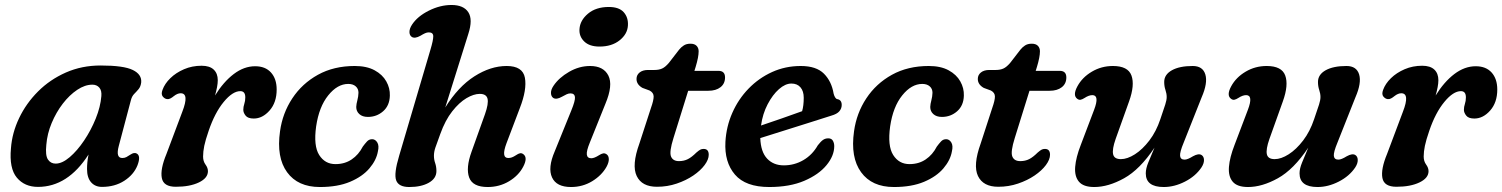

<svg xmlns="http://www.w3.org/2000/svg" viewBox="-20 -739 6032 771"><path d="M457 -153Q444 -104.5 471 -104.5Q480.5 -104.5 487.5 -108.2Q494.5 -112 503.5 -118Q519 -128.5 529 -122.5Q546.5 -113 532 -75Q517 -37.5 479 -13Q441 11.5 389.5 11.5Q362 11.5 345.8 -7Q329.5 -25.5 329.5 -60.5Q329.5 -73.5 330.8 -87Q332 -100.5 335.5 -118.5Q252 11.5 132.5 11.5Q78.5 11.5 47.5 -25.8Q16.5 -63 24 -143.5Q28.5 -205.5 56.8 -264.8Q85 -324 132.8 -371.8Q180.5 -419.5 244.5 -447.8Q308.5 -476 384 -476Q476.5 -476 513.2 -458Q550 -440 547 -408Q545 -391.5 536.8 -381.5Q528.5 -371.5 519.2 -362.2Q510 -353 506 -338ZM166 -157.5Q161.5 -115 172.5 -98.5Q183.5 -82 203.5 -82Q229.5 -82 259.8 -107.8Q290 -133.5 317.8 -174.8Q345.5 -216 364.5 -263Q383.5 -310 387 -353Q389 -375.5 378.8 -387.2Q368.5 -399 351 -399Q321 -399 290 -378.2Q259 -357.5 232.2 -322.8Q205.5 -288 187.5 -245Q169.5 -202 166 -157.5Z M651 -341Q641.5 -342 633.8 -351.2Q626 -360.5 632.5 -378Q641.5 -403 664 -425Q686.5 -447 719 -461Q751.5 -475 789.5 -475Q822 -475 838.2 -459.5Q854.5 -444 854.5 -417Q854.5 -404.5 851.5 -388.8Q848.5 -373 843.5 -355.5Q877.5 -410.5 918.8 -441.8Q960 -473 1004.5 -473Q1045.5 -473 1068.2 -447.8Q1091 -422.5 1091 -379.5Q1091 -327.5 1062.5 -295.2Q1034 -263 999 -263Q975.5 -263 966.2 -274.8Q957 -286.5 957 -298Q957 -310 961 -321.8Q965 -333.5 965 -348Q965 -373 945 -373Q914 -373 878.2 -329.5Q842.5 -286 818 -214Q805 -176.5 800.2 -153.2Q795.5 -130 795.5 -110.5Q795.5 -91.5 805.2 -78.2Q815 -65 815 -51.5Q815 -24 778.8 -6.5Q742.5 11 686 11Q636.5 11 629.8 -24.2Q623 -59.5 648.5 -121L712 -290Q741 -364.5 705.5 -364.5Q692.5 -364.5 678 -353Q671.5 -347.5 664.5 -343.8Q657.5 -340 651 -341Z M1378.5 -402Q1335 -402 1298 -356Q1261 -310 1249.5 -231.5Q1238.5 -153 1261.8 -116.5Q1285 -80 1327 -80Q1364.5 -80 1392.2 -98.8Q1420 -117.5 1437 -150.5Q1445.5 -162 1453.8 -171Q1462 -180 1474.5 -180Q1487 -180 1495 -167Q1503 -154 1497.5 -131Q1491.5 -96 1463.5 -63Q1435.5 -30 1385.8 -9Q1336 12 1264.5 12Q1176 12 1132.8 -47.5Q1089.5 -107 1104.5 -212Q1114.5 -284.5 1153.8 -344Q1193 -403.5 1256.8 -438.8Q1320.5 -474 1404.5 -474Q1452.5 -474 1484.2 -456.8Q1516 -439.5 1531.2 -412.2Q1546.5 -385 1545.5 -355Q1544.5 -315 1518.5 -292.2Q1492.5 -269.5 1457.5 -269.5Q1435.5 -269.5 1423 -280.8Q1410.5 -292 1410.5 -309.5Q1411 -321.5 1415 -336.2Q1419 -351 1419.5 -366.5Q1419.5 -382.5 1408.5 -392.2Q1397.5 -402 1378.5 -402Z M2081 -69.5Q2062.5 -34 2024 -11Q1985.5 12 1938.5 12Q1878 12 1864 -26.2Q1850 -64.5 1873.5 -129.5L1927.5 -280.5Q1942.5 -323 1937.8 -342.5Q1933 -362 1906.5 -362Q1882.5 -362 1853.2 -344.8Q1824 -327.5 1796 -292Q1768 -256.5 1748 -201Q1734 -163 1728.2 -146Q1722.5 -129 1722.5 -113.5Q1722.5 -98.5 1727.5 -84Q1732.5 -69.5 1732.5 -52Q1732.5 -22.5 1702 -5.2Q1671.5 12 1623.5 12Q1581 12 1571 -14.5Q1561 -41 1583 -114L1708.5 -539.5Q1720 -578 1719.8 -593.5Q1719.5 -609 1702 -609Q1694.5 -609 1686.8 -605.5Q1679 -602 1668.5 -595.5Q1646 -583 1634 -590.5Q1624.5 -596.5 1624.2 -610.2Q1624 -624 1634.5 -640Q1656.5 -673.5 1702 -696.2Q1747.5 -719 1793 -719Q1841.5 -719 1860.5 -690Q1879.5 -661 1860.5 -602.5L1768 -307.5Q1820 -391 1885 -432.5Q1950 -474 2014.5 -474Q2079 -474 2087.8 -426.8Q2096.5 -379.5 2067.5 -305L2014 -164Q1991.5 -104.5 2021 -104.5Q2028.5 -104.5 2035.5 -107Q2042.5 -109.5 2052.5 -116Q2061 -122 2068 -123.5Q2075 -125 2082 -119.5Q2100 -105.5 2081 -69.5Z M2387.5 -552Q2347 -552 2326 -572.5Q2305 -593 2307 -622Q2309 -657 2341 -684Q2373 -711 2425 -711Q2466 -711 2484.8 -689.8Q2503.5 -668.5 2501.5 -636.5Q2499.5 -602 2468 -577Q2436.5 -552 2387.5 -552ZM2348.5 -166.5Q2334.5 -132.5 2336.5 -118Q2338.5 -103.5 2354.5 -103.5Q2366.5 -103.5 2386 -116Q2394.5 -121.5 2401.8 -123Q2409 -124.5 2416.5 -119Q2424.5 -113 2424.8 -99.8Q2425 -86.5 2415.5 -69Q2396 -34.5 2357.8 -11.2Q2319.5 12 2273 12Q2214.5 12 2196.8 -26.5Q2179 -65 2207.5 -131L2274 -295Q2290.5 -335 2288.8 -349.5Q2287 -364 2270.5 -364Q2263 -364 2255 -360.2Q2247 -356.5 2236.5 -350.5Q2214.5 -338 2202 -345.5Q2193 -351.5 2192.5 -365.2Q2192 -379 2203 -395Q2224.5 -427 2265.2 -450.5Q2306 -474 2349.5 -474Q2403.5 -474 2423 -435.5Q2442.5 -397 2411 -322Z M2588.5 -375.5 2560 -386Q2536 -399.5 2536 -422Q2536 -438 2548.5 -448Q2561 -458 2582 -458H2607.5Q2626 -458 2638.8 -463.8Q2651.5 -469.5 2666 -486.5L2707 -539.5Q2715 -549.5 2725.8 -556.5Q2736.5 -563.5 2752.5 -563.5Q2769 -563.5 2777.2 -555Q2785.5 -546.5 2785.5 -533Q2785.5 -510 2773.5 -470.5L2768.5 -454.5H2865Q2891.5 -454.5 2891.5 -428Q2891.5 -403 2873.2 -388.8Q2855 -374.5 2824.5 -374.5H2743.5L2684.5 -185Q2667 -129.5 2674.5 -110.8Q2682 -92 2706.5 -92Q2726.5 -92 2742.2 -100Q2758 -108 2776.5 -126.5Q2787 -135.5 2792.5 -138.2Q2798 -141 2805.5 -141Q2826 -141 2826 -117.5Q2826 -98.5 2809.5 -76.2Q2793 -54 2764 -34.2Q2735 -14.5 2697.5 -1.8Q2660 11 2618 11Q2557.5 11 2536.8 -32.2Q2516 -75.5 2547.5 -162.5L2594 -305.5Q2605 -336.5 2604.8 -351.8Q2604.5 -367 2588.5 -375.5Z M3330 -152Q3330 -113.5 3299 -75.8Q3268 -38 3209.8 -13Q3151.5 12 3069 12Q2974 12 2931.2 -38Q2888.5 -88 2893 -169.5Q2896.5 -231 2920.8 -286Q2945 -341 2986 -383.2Q3027 -425.5 3080.5 -449.8Q3134 -474 3195.5 -474Q3258 -474 3288.8 -443Q3319.5 -412 3327.5 -363Q3329.5 -355 3333.2 -348.5Q3337 -342 3342 -341Q3360 -338 3360 -317.5Q3360 -303.5 3350.5 -292.2Q3341 -281 3318 -274.5Q3280.5 -262.5 3229 -246.2Q3177.5 -230 3125.2 -213.5Q3073 -197 3033 -184.5Q3035 -129 3060.5 -102Q3086 -75 3127.5 -75Q3170 -75 3206 -96Q3242 -117 3264 -155.5Q3276 -171 3285 -177.2Q3294 -183.5 3306 -183.5Q3319 -183.5 3324.5 -174Q3330 -164.5 3330 -152ZM3158 -403.5Q3133.5 -403.5 3108 -381Q3082.5 -358.5 3062.5 -320.2Q3042.5 -282 3036 -235Q3074.5 -248 3120.2 -263.8Q3166 -279.5 3201 -292.5Q3207.5 -314.5 3207.5 -346.5Q3207.5 -373 3194.5 -388.2Q3181.5 -403.5 3158 -403.5Z M3683.5 -402Q3640 -402 3603 -356Q3566 -310 3554.5 -231.5Q3543.5 -153 3566.8 -116.5Q3590 -80 3632 -80Q3669.5 -80 3697.2 -98.8Q3725 -117.5 3742 -150.5Q3750.5 -162 3758.8 -171Q3767 -180 3779.5 -180Q3792 -180 3800 -167Q3808 -154 3802.5 -131Q3796.5 -96 3768.5 -63Q3740.5 -30 3690.8 -9Q3641 12 3569.5 12Q3481 12 3437.8 -47.5Q3394.5 -107 3409.5 -212Q3419.5 -284.5 3458.8 -344Q3498 -403.5 3561.8 -438.8Q3625.5 -474 3709.5 -474Q3757.5 -474 3789.2 -456.8Q3821 -439.5 3836.2 -412.2Q3851.5 -385 3850.5 -355Q3849.5 -315 3823.5 -292.2Q3797.5 -269.5 3762.5 -269.5Q3740.5 -269.5 3728 -280.8Q3715.5 -292 3715.5 -309.5Q3716 -321.5 3720 -336.2Q3724 -351 3724.5 -366.5Q3724.5 -382.5 3713.5 -392.2Q3702.5 -402 3683.5 -402Z M3959 -375.5 3930.5 -386Q3906.5 -399.5 3906.5 -422Q3906.5 -438 3919 -448Q3931.5 -458 3952.5 -458H3978Q3996.5 -458 4009.2 -463.8Q4022 -469.5 4036.5 -486.5L4077.5 -539.5Q4085.5 -549.5 4096.2 -556.5Q4107 -563.5 4123 -563.5Q4139.5 -563.5 4147.8 -555Q4156 -546.5 4156 -533Q4156 -510 4144 -470.5L4139 -454.5H4235.5Q4262 -454.5 4262 -428Q4262 -403 4243.8 -388.8Q4225.5 -374.5 4195 -374.5H4114L4055 -185Q4037.5 -129.5 4045 -110.8Q4052.5 -92 4077 -92Q4097 -92 4112.8 -100Q4128.5 -108 4147 -126.5Q4157.5 -135.5 4163 -138.2Q4168.5 -141 4176 -141Q4196.5 -141 4196.5 -117.5Q4196.5 -98.5 4180 -76.2Q4163.5 -54 4134.5 -34.2Q4105.5 -14.5 4068 -1.8Q4030.5 11 3988.5 11Q3928 11 3907.2 -32.2Q3886.5 -75.5 3918 -162.5L3964.5 -305.5Q3975.5 -336.5 3975.2 -351.8Q3975 -367 3959 -375.5Z M4805 -116.5Q4814.5 -110.5 4814.8 -96.5Q4815 -82.5 4804.5 -66.5Q4781 -31.5 4738.5 -9.8Q4696 12 4653 12Q4581 12 4581 -43Q4581 -62 4591.2 -86.8Q4601.5 -111.5 4616 -146Q4557.5 -58.5 4494 -23.2Q4430.5 12 4374 12Q4330.5 12 4312.5 -9.5Q4294.5 -31 4297.5 -69Q4300.5 -107 4320 -157L4373.5 -298Q4396 -357 4366.5 -357Q4352.5 -357 4335 -345.5Q4326.5 -340 4319.5 -338.5Q4312.5 -337 4305.5 -342.5Q4287 -356.5 4306.5 -392.5Q4326 -428.5 4364.5 -451.2Q4403 -474 4449 -474Q4509.5 -474 4523.5 -435.8Q4537.5 -397.5 4514 -332L4460 -181Q4445.5 -139.5 4449.8 -119.8Q4454 -100 4481 -100Q4507 -100 4537.5 -119.5Q4568 -139 4595.5 -175Q4623 -211 4639.5 -260.5Q4653.5 -301.5 4659.2 -319.2Q4665 -337 4665 -349.5Q4665 -363 4660 -377.8Q4655 -392.5 4655 -410Q4655 -439.5 4685.8 -456.8Q4716.5 -474 4769.5 -474Q4810 -474 4820.2 -440Q4830.5 -406 4805.5 -348.5L4733.5 -167Q4717 -127.5 4718.8 -112.8Q4720.5 -98 4737 -98Q4749 -98 4770.5 -111.5Q4793 -124 4805 -116.5Z M5422.5 -116.5Q5432 -110.5 5432.2 -96.5Q5432.5 -82.5 5422 -66.5Q5398.5 -31.5 5356 -9.8Q5313.5 12 5270.5 12Q5198.5 12 5198.5 -43Q5198.5 -62 5208.8 -86.8Q5219 -111.5 5233.5 -146Q5175 -58.5 5111.5 -23.2Q5048 12 4991.5 12Q4948 12 4930 -9.5Q4912 -31 4915 -69Q4918 -107 4937.5 -157L4991 -298Q5013.5 -357 4984 -357Q4970 -357 4952.5 -345.5Q4944 -340 4937 -338.5Q4930 -337 4923 -342.5Q4904.5 -356.5 4924 -392.5Q4943.5 -428.5 4982 -451.2Q5020.5 -474 5066.5 -474Q5127 -474 5141 -435.8Q5155 -397.5 5131.5 -332L5077.5 -181Q5063 -139.5 5067.2 -119.8Q5071.5 -100 5098.5 -100Q5124.5 -100 5155 -119.5Q5185.5 -139 5213 -175Q5240.5 -211 5257 -260.5Q5271 -301.5 5276.8 -319.2Q5282.5 -337 5282.5 -349.5Q5282.5 -363 5277.5 -377.8Q5272.5 -392.5 5272.5 -410Q5272.5 -439.5 5303.2 -456.8Q5334 -474 5387 -474Q5427.5 -474 5437.8 -440Q5448 -406 5423 -348.5L5351 -167Q5334.5 -127.5 5336.2 -112.8Q5338 -98 5354.5 -98Q5366.5 -98 5388 -111.5Q5410.5 -124 5422.5 -116.5Z M5552.5 -341Q5543 -342 5535.2 -351.2Q5527.5 -360.5 5534 -378Q5543 -403 5565.5 -425Q5588 -447 5620.5 -461Q5653 -475 5691 -475Q5723.5 -475 5739.8 -459.5Q5756 -444 5756 -417Q5756 -404.5 5753 -388.8Q5750 -373 5745 -355.5Q5779 -410.5 5820.2 -441.8Q5861.5 -473 5906 -473Q5947 -473 5969.8 -447.8Q5992.5 -422.5 5992.5 -379.5Q5992.5 -327.5 5964 -295.2Q5935.5 -263 5900.5 -263Q5877 -263 5867.8 -274.8Q5858.5 -286.5 5858.5 -298Q5858.5 -310 5862.5 -321.8Q5866.5 -333.5 5866.5 -348Q5866.5 -373 5846.5 -373Q5815.5 -373 5779.8 -329.5Q5744 -286 5719.5 -214Q5706.5 -176.5 5701.8 -153.2Q5697 -130 5697 -110.5Q5697 -91.5 5706.8 -78.2Q5716.5 -65 5716.5 -51.5Q5716.5 -24 5680.2 -6.5Q5644 11 5587.5 11Q5538 11 5531.2 -24.2Q5524.5 -59.5 5550 -121L5613.5 -290Q5642.5 -364.5 5607 -364.5Q5594 -364.5 5579.5 -353Q5573 -347.5 5566 -343.8Q5559 -340 5552.5 -341Z"/></svg>

Font: Fraunces 9pt SuperSoft SemiBold
Style: Italic
Weight: 600
Italic angle: -16°
Version: Version 1.000;[0bf87f6ff]